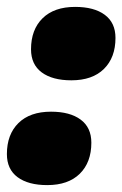

<svg xmlns="http://www.w3.org/2000/svg" viewBox="-27 -530 355 557"><path d="M180 -297Q125 -297 94 -320Q63 -343 63 -387Q63 -444 96.5 -477Q130 -510 191 -510Q246 -510 277 -487Q308 -464 308 -420Q308 -363 274.5 -330Q241 -297 180 -297ZM110 7Q55 7 24 -16Q-7 -39 -7 -83Q-7 -140 26.5 -173Q60 -206 121 -206Q176 -206 207 -183Q238 -160 238 -116Q238 -59 204.5 -26Q171 7 110 7Z"/></svg>

Font: Elaine Sans Black
Style: Italic
Weight: 900
Italic angle: -13°
Designer: Wei Huang
Foundry: Wei Huang
Version: Version 2.001;December 24, 2019;FontCreator 12.0.0.2547 64-b